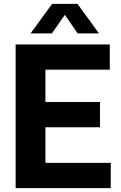

<svg xmlns="http://www.w3.org/2000/svg" viewBox="-20 -969 622 989"><path d="M214 -130H550.5V0H60.5V-740H545.5V-610H214V-443.5H495V-313.5H214ZM490 -797H380L314 -892.5L247.5 -797H137.5L248.5 -949H379Z"/></svg>

Font: Encode Sans Semi Condensed
Style: Bold
Weight: 700
Width: 4
Designer: Multiple Designers
Foundry: Impallari Type
Version: Version 2.000